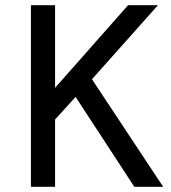

<svg xmlns="http://www.w3.org/2000/svg" viewBox="-20 -719 658 739"><path d="M192 0H99V-699H192V-381L473 -699H588L334 -414L608 0H497L271 -346L192 -259Z"/></svg>

Font: Fragment Mono
Style: Regular
Weight: 400
Monospace: yes
Designer: Wei Huang based on Nimbus Sans by URW Studio, based on Helvetica by Max Miedinger.
Foundry: Wei Huang
Version: Version 1.021; ttfautohint (v1.8.4.7-5d5b)